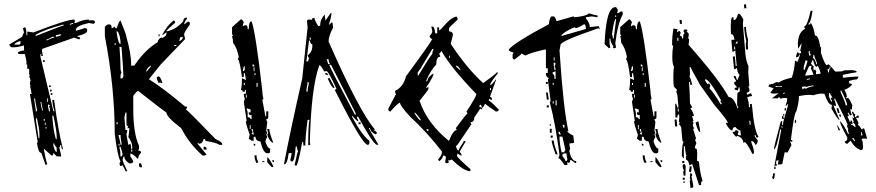

<svg xmlns="http://www.w3.org/2000/svg" viewBox="-20 -783 4158 911"><path d="M401.4 -690.4V-686.5H421.9Q430.7 -684.6 430.7 -677.7L425.8 -669.9Q404.3 -673.8 401.4 -673.8Q339.8 -660.2 339.8 -641.6V-636.7L380.9 -649.4H384.8Q393.6 -648.4 393.6 -641.6V-636.7Q393.6 -623 347.7 -612.3V-608.4Q360.4 -608.4 360.4 -599.6Q356.4 -599.6 356.4 -595.7L332 -604.5L179.7 -550.8V-538.1L183.6 -517.6H175.8V-526.4H171.9V-513.7L233.4 -254.9H237.3V-258.8Q228.5 -287.1 228.5 -308.6H237.3V-303.7Q257.8 -154.3 278.3 -78.1V-74.2Q270.5 -74.2 270.5 -94.7H265.6Q265.6 -89.8 261.7 -82Q270.5 -46.9 270.5 -41H249L233.4 -57.6Q233.4 -44.9 224.6 -44.9L187.5 -78.1Q196.3 -27.3 204.1 -3.9L196.3 0L175.8 -57.6Q161.1 -57.6 155.3 -106.4H159.2L122.1 -336.9H129.9Q126 -365.2 122.1 -374H126L122.1 -381.8V-394.5Q122.1 -398.4 126 -398.4L118.2 -422.9H122.1L118.2 -431.6V-456.1H109.4V-476.6H105.5V-489.3Q105.5 -499 97.7 -526.4H73.2Q64.5 -526.4 64.5 -534.2Q77.1 -543 93.8 -543V-567.4Q64.5 -558.6 43.9 -558.6H36.1Q30.3 -558.6 23.4 -571.3L85 -608.4Q85 -611.3 93.8 -628.9L88.9 -649.4L97.7 -653.3Q105.5 -653.3 105.5 -616.2H109.4V-632.8H114.3L138.7 -628.9Q296.9 -690.4 332 -690.4L335.9 -682.6L332 -673.8H339.8Q375 -690.4 401.4 -690.4ZM311.5 -669.9V-666H315.4Q323.2 -669.9 327.1 -669.9V-673.8H323.2Q315.4 -669.9 311.5 -669.9ZM146.5 -616.2Q150.4 -616.2 150.4 -612.3Q275.4 -662.1 282.2 -662.1V-666H278.3Q188.5 -642.6 146.5 -616.2ZM245.1 -616.2V-608.4Q270.5 -612.3 270.5 -620.1H265.6ZM200.2 -595.7V-591.8H204.1Q227.5 -604.5 237.3 -604.5V-608.4H228.5Q208 -595.7 200.2 -595.7ZM47.9 -571.3H68.4Q77.1 -571.3 77.1 -579.1V-587.9H73.2Q47.9 -578.1 47.9 -571.3ZM183.6 -497.1H192.4V-489.3H183.6ZM212.9 -377.9H220.7V-370.1H212.9ZM216.8 -357.4H224.6V-349.6H216.8ZM220.7 -340.8H228.5V-333H220.7ZM142.6 -316.4V-308.6L150.4 -254.9H155.3V-262.7Q146.5 -303.7 146.5 -316.4ZM204.1 -316.4V-299.8H208V-316.4ZM171.9 -299.8 179.7 -258.8H183.6L175.8 -299.8ZM208 -288.1V-275.4L212.9 -254.9H216.8V-267.6Q212.9 -275.4 212.9 -279.3Q216.8 -279.3 216.8 -283.2ZM228.5 -234.4V-225.6Q233.4 -161.1 245.1 -123H249V-135.7Q249 -161.1 233.4 -234.4ZM150.4 -221.7V-213.9L163.1 -127H167V-148.4Q167 -168.9 155.3 -221.7ZM187.5 -217.8V-210H192.4V-217.8ZM192.4 -201.2V-189.5H196.3V-201.2ZM196.3 -180.7V-172.9H200.2V-180.7ZM233.4 -102.5V-90.8Q241.2 -61.5 249 -61.5V-82Q237.3 -95.7 237.3 -102.5Z M862.3 -699.2H867.2V-694.3Q853.5 -676.8 853.5 -667L872.1 -680.7Q880.9 -679.7 880.9 -671.9V-667Q853.5 -628.9 853.5 -620.1L858.4 -597.7L742.2 -476.6L686.5 -407.2Q756.8 -363.3 858.4 -277.3H867.2V-272.5L862.3 -262.7Q868.2 -262.7 1002 -124Q1034.2 -108.4 1034.2 -100.6V-95.7H1020.5Q1010.7 -105.5 955.1 -114.3Q955.1 -124 946.3 -124Q941.4 -100.6 922.9 -100.6Q922.9 -105.5 918 -105.5V-100.6L960 -49.8L951.2 -44.9H941.4Q877.9 -100.6 839.8 -174.8Q769.5 -228.5 769.5 -249Q746.1 -264.6 635.7 -351.6Q628.9 -351.6 612.3 -328.1V-267.6Q612.3 -149.4 639.6 -91.8V-77.1L635.7 -68.4Q649.4 -68.4 649.4 -58.6Q635.7 -43.9 635.7 -31.2H630.9Q612.3 -52.7 598.6 -54.7V-40Q612.3 -22.5 612.3 -12.7L602.5 -7.8H593.8Q570.3 -21.5 570.3 -40H565.4Q565.4 -35.2 561.5 -26.4Q561.5 -17.6 584 29.3H575.2Q575.2 25.4 561.5 1L551.8 5.9Q546.9 -2.9 546.9 -7.8L551.8 -17.6Q538.1 -39.1 524.4 -147.5Q524.4 -368.2 477.5 -611.3V-653.3Q477.5 -659.2 491.2 -667H501Q509.8 -667 509.8 -648.4Q512.7 -648.4 524.4 -657.2Q525.4 -648.4 533.2 -648.4Q545.9 -685.5 551.8 -685.5Q580.1 -617.2 580.1 -606.4Q602.5 -529.3 602.5 -471.7H617.2Q668 -546.9 728.5 -583Q728.5 -596.7 747.1 -606.4V-601.6Q767.6 -610.4 769.5 -620.1V-629.9L751 -616.2V-620.1Q773.4 -662.1 802.7 -685.5Q811.5 -683.6 811.5 -675.8Q769.5 -639.6 769.5 -634.8H774.4Q814.5 -643.6 848.6 -680.7Q851.6 -699.2 862.3 -699.2ZM533.2 -634.8V-629.9Q541 -574.2 551.8 -574.2V-587.9Q545.9 -634.8 533.2 -634.8ZM732.4 -620.1H737.3V-611.3H732.4ZM835 -606.4Q835 -604.5 830.1 -587.9Q843.8 -590.8 848.6 -606.4ZM524.4 -579.1V-569.3H528.3V-579.1ZM806.6 -569.3V-564.5H816.4V-569.3ZM546.9 -560.5Q551.8 -497.1 551.8 -466.8V-458Q551.8 -447.3 556.6 -439.5Q551.8 -431.6 551.8 -420.9V-411.1H556.6Q565.4 -411.1 565.4 -425.8Q565.4 -443.4 556.6 -560.5ZM672.9 -444.3H676.8L695.3 -466.8V-471.7Q678.7 -462.9 672.9 -444.3ZM732.4 -420.9Q740.2 -420.9 751 -388.7H747.1L737.3 -392.6Q737.3 -388.7 732.4 -388.7Q723.6 -407.2 723.6 -416ZM575.2 -249 570.3 -225.6 575.2 -166H584Q584 -155.3 580.1 -147.5Q580.1 -140.6 588.9 -95.7L598.6 -100.6Q602.5 -92.8 602.5 -77.1H607.4V-86.9Q607.4 -106.4 588.9 -132.8Q593.8 -158.2 593.8 -174.8H584L588.9 -184.6Q580.1 -184.6 580.1 -193.4V-249ZM533.2 -203.1V-193.4H538.1V-203.1ZM543 -142.6V-137.7Q551.8 -107.4 551.8 -95.7H556.6V-105.5Q551.8 -123 551.8 -142.6ZM543 -100.6V-91.8H546.9V-100.6ZM546.9 -86.9V-82Q551.8 -64.5 551.8 -40Q561.5 -40 561.5 -54.7L551.8 -86.9ZM946.3 -86.9H951.2Q960 -85 960 -77.1V-73.2H946.3ZM602.5 -73.2V-63.5H607.4V-73.2ZM639.6 -7.8H649.4L654.3 10.7H649.4Q639.6 10.7 639.6 1Z M1123 -691.4Q1129.9 -691.4 1136.7 -676.8Q1131.8 -668.9 1131.8 -658.2L1141.6 -663.1H1146.5Q1155.3 -663.1 1155.3 -644.5H1160.2Q1160.2 -681.6 1173.8 -681.6Q1192.4 -633.8 1224.6 -352.5Q1224.6 -333 1229.5 -315.4Q1229.5 -310.5 1224.6 -310.5L1239.3 -231.4H1243.2V-254.9H1252.9V-226.6Q1252.9 -217.8 1243.2 -217.8Q1243.2 -212.9 1248 -204.1L1243.2 -162.1L1248 -152.3L1243.2 -143.6L1248 -133.8Q1239.3 -119.1 1239.3 -111.3Q1250 -78.1 1261.7 -78.1V-64.5Q1261.7 -55.7 1252.9 -55.7H1248Q1229.5 -55.7 1215.8 -111.3Q1192.4 -114.3 1192.4 -133.8H1183.6V-115.2H1173.8L1160.2 -125L1165 -143.6Q1146.5 -194.3 1146.5 -208H1150.4L1136.7 -300.8Q1141.6 -310.5 1141.6 -315.4Q1136.7 -323.2 1136.7 -337.9H1146.5V-356.4H1141.6V-347.7H1131.8Q1131.8 -356.4 1123 -356.4Q1127.9 -371.1 1127.9 -412.1L1146.5 -403.3V-408.2L1141.6 -435.5H1136.7V-417H1127.9Q1118.2 -493.2 1109.4 -501V-504.9Q1109.4 -509.8 1113.3 -509.8Q1105.5 -554.7 1085.9 -580.1Q1085.9 -593.8 1081.1 -612.3H1085.9L1081.1 -621.1V-654.3ZM1178.7 -477.5V-467.8H1187.5Q1187.5 -477.5 1178.7 -477.5ZM1136.7 -467.8 1131.8 -445.3Q1141.6 -445.3 1141.6 -459V-467.8ZM1183.6 -463.9V-445.3H1187.5V-463.9ZM1187.5 -435.5V-426.8H1192.4V-435.5ZM1136.7 -389.6V-379.9H1141.6V-389.6ZM1197.3 -389.6V-371.1H1202.1V-389.6ZM1146.5 -334V-319.3H1150.4V-334ZM1150.4 -268.6V-263.7Q1155.3 -255.9 1155.3 -245.1V-226.6Q1168.9 -226.6 1168.9 -217.8H1173.8V-236.3Q1160.2 -236.3 1160.2 -245.1V-250H1168.9V-263.7Q1153.3 -268.6 1150.4 -268.6ZM1165 -189.5V-170.9H1168.9V-189.5ZM1173.8 -170.9V-167Q1178.7 -157.2 1178.7 -152.3Q1173.8 -152.3 1173.8 -148.4L1183.6 -143.6V-148.4L1178.7 -170.9ZM1248 -170.9H1257.8Q1257.8 -154.3 1276.4 -106.4H1271.5Q1255.9 -118.2 1248 -143.6L1252.9 -152.3Q1248 -161.1 1248 -170.9ZM1183.6 -101.6Q1192.4 -100.6 1192.4 -92.8H1183.6ZM1187.5 -45.9H1197.3Q1197.3 -27.3 1206.1 -13.7L1197.3 -8.8Q1187.5 -25.4 1187.5 -45.9ZM1248 -37.1Q1253.9 -37.1 1276.4 4.9V9.8H1271.5Q1266.6 9.8 1248 -13.7ZM1271.5 -22.5H1280.3V-13.7Q1271.5 -13.7 1271.5 -22.5ZM1224.6 -18.6H1234.4V-13.7H1224.6Z M1455.1 -594.7 1454.1 -604.5H1449.2L1450.2 -594.7ZM1434.6 -347.7 1439.5 -348.6V-352.5Q1439.5 -363.3 1445.3 -385.7L1443.4 -394.5H1439.5Q1439.5 -386.7 1433.6 -356.4ZM1668 -238.3 1667 -247.1 1550.8 -475.6H1542Q1543 -466.8 1664.1 -238.3ZM1537.1 -478.5 1545.9 -479.5Q1540 -486.3 1539.1 -502H1530.3ZM1433.6 -491.2 1442.4 -492.2Q1442.4 -497.1 1446.3 -506.8Q1440.4 -514.6 1439.5 -520.5Q1461.9 -535.2 1461.9 -565.4V-573.2H1460.9Q1453.1 -573.2 1450.2 -590.8H1446.3ZM1383.8 4.9Q1382.8 0 1377.9 0Q1391.6 -65.4 1394.5 -65.4Q1389.6 -73.2 1387.7 -88.9L1382.8 -86.9Q1378.9 -16.6 1365.2 -16.6Q1358.4 -16.6 1357.4 -25.4Q1363.3 -42 1363.3 -57.6L1349.6 -55.7Q1343.8 -2.9 1327.1 -2.9Q1357.4 -161.1 1414.1 -411.1L1439.5 -653.3L1436.5 -681.6Q1436.5 -690.4 1448.2 -690.4Q1454.1 -690.4 1459 -688.5Q1460 -698.2 1471.7 -698.2Q1473.6 -684.6 1490.2 -659.2L1499 -661.1Q1499 -691.4 1520.5 -713.9L1524.4 -685.5L1548.8 -720.7L1552.7 -721.7Q1552.7 -705.1 1540 -664.1L1552.7 -675.8H1557.6L1560.5 -652.3Q1539.1 -612.3 1539.1 -585.9Q1685.5 -252.9 1758.8 -168.9Q1754.9 -168 1754.9 -164.1Q1761.7 -164.1 1769.5 -151.4L1761.7 -145.5Q1737.3 -157.2 1735.4 -175.8L1730.5 -174.8Q1731.4 -169.9 1775.4 -96.7L1767.6 -95.7Q1747.1 -104.5 1678.7 -230.5L1673.8 -228.5L1674.8 -220.7Q1680.7 -211.9 1680.7 -207Q1673.8 -207 1649.4 -235.4L1651.4 -226.6Q1698.2 -140.6 1732.4 -115.2V-103.5Q1732.4 -96.7 1724.6 -95.7Q1699.2 -95.7 1568.4 -356.4Q1576.2 -359.4 1576.2 -362.3Q1542 -436.5 1531.2 -445.3L1517.6 -444.3Q1502.9 -473.6 1495.1 -473.6Q1456.1 -366.2 1450.2 -109.4L1452.1 -95.7L1442.4 -93.8Q1442.4 -188.5 1448.2 -214.8L1439.5 -213.9Q1428.7 -134.8 1428.7 -92.8L1419.9 -91.8L1418 -110.4L1414.1 -109.4Q1393.6 3.9 1383.8 4.9ZM1681.6 -193.4 1680.7 -202.1 1690.4 -203.1 1691.4 -194.3ZM1567.4 -366.2H1562.5Q1554.7 -366.2 1535.2 -409.2L1543 -414.1Q1567.4 -370.1 1567.4 -366.2ZM1537.1 -427.7H1530.3Q1523.4 -427.7 1522.5 -436.5Q1537.1 -436.5 1537.1 -427.7Z M2267.6 -272.5Q2262.7 -281.2 2262.7 -286.1Q2253.9 -285.2 2253.9 -277.3Q2262.7 -272.5 2267.6 -272.5ZM2012.7 -161.1V-169.9H2002.9Q2004.9 -161.1 2012.7 -161.1ZM1975.6 -211.9V-216.8Q1952.1 -249 1947.3 -249V-244.1Q1968.8 -211.9 1975.6 -211.9ZM2309.6 -355.5V-365.2H2304.7V-355.5ZM2166 -448.2Q2156.2 -471.7 2142.6 -471.7Q2142.6 -465.8 2166 -448.2ZM2114.3 -508.8V-518.6H2110.4V-508.8ZM2110.4 -114.3Q2129.9 -166 2147.5 -166L2142.6 -174.8Q2193.4 -244.1 2198.2 -244.1L2193.4 -253.9Q2240.2 -324.2 2240.2 -336.9Q2121.1 -460 2077.1 -537.1V-541Q2074.2 -541 2063.5 -527.3L2068.4 -518.6V-513.7Q2049.8 -513.7 2049.8 -476.6Q2024.4 -451.2 2002.9 -402.3V-397.5H2007.8Q2007.8 -416 2036.1 -434.6V-425.8Q2018.6 -389.6 2002.9 -370.1V-365.2L2012.7 -370.1V-360.4Q2012.7 -356.4 1970.7 -304.7Q2006.8 -197.3 2110.4 -114.3ZM1965.8 -425.8Q2016.6 -510.7 2031.2 -527.3Q2031.2 -538.1 2036.1 -545.9V-550.8H2031.2L1980.5 -466.8Q1980.5 -462.9 1961.9 -439.5V-425.8ZM2267.6 -272.5V-262.7L2258.8 -267.6L2230.5 -225.6Q2230.5 -203.1 2211.9 -203.1L2216.8 -193.4L2147.5 -91.8H2142.6Q2148.4 -68.4 2156.2 -68.4Q2156.2 -76.2 2179.7 -110.4V-114.3H2188.5V-110.4L2161.1 -63.5L2169.9 -49.8V-44.9H2166L2151.4 -54.7L2147.5 -44.9Q2147.5 -37.1 2211.9 19.5V29.3Q2179.7 29.3 2124 -26.4Q2116.2 -21.5 2105.5 -21.5L2110.4 -12.7L2100.6 -7.8L2091.8 -12.7L2095.7 -36.1Q2095.7 -44.9 2082 -44.9Q2082 -31.2 2063.5 -17.6L2058.6 -26.4Q2077.1 -45.9 2077.1 -63.5Q2006.8 -155.3 1924.8 -230.5Q1877.9 -282.2 1877.9 -295.9Q1870.1 -295.9 1832 -253.9Q1822.3 -253.9 1822.3 -267.6L1854.5 -328.1Q1854.5 -333 1859.4 -333Q1854.5 -341.8 1854.5 -351.6Q1894.5 -371.1 1906.2 -420.9Q2016.6 -570.3 2031.2 -597.7Q2024.4 -597.7 2017.6 -611.3Q2031.2 -626 2031.2 -634.8L2026.4 -657.2H2031.2Q2042 -657.2 2044.9 -625H2054.7V-653.3H2063.5V-638.7Q2068.4 -638.7 2100.6 -675.8Q2128.9 -704.1 2147.5 -704.1L2151.4 -694.3V-690.4Q2110.4 -652.3 2110.4 -648.4V-634.8Q2128.9 -631.8 2128.9 -620.1Q2128.9 -611.3 2119.1 -579.1V-574.2Q2194.3 -460 2272.5 -388.7Q2332 -430.7 2336.9 -439.5H2341.8V-434.6Q2307.6 -393.6 2304.7 -378.9Q2313.5 -378.9 2333 -407.2V-402.3L2304.7 -323.2Q2314.5 -322.3 2314.5 -309.6H2309.6L2299.8 -314.5V-304.7Q2306.6 -304.7 2346.7 -262.7Q2346.7 -253.9 2333 -253.9Q2295.9 -278.3 2281.2 -291Q2274.4 -272.5 2267.6 -272.5Z M2644.5 -612.3 2759.8 -645.5Q2759.8 -668 2751 -668Q2722.7 -649.4 2709 -649.4V-654.3Q2669.9 -640.6 2644.5 -617.2ZM2663.1 -18.6Q2671.9 -18.6 2671.9 -28.3L2667 -55.7Q2648.4 -55.7 2648.4 -46.9V-42Q2663.1 -26.4 2663.1 -18.6ZM2658.2 -60.5Q2658.2 -69.3 2663.1 -69.3L2648.4 -134.8H2634.8V-129.9Q2634.8 -103.5 2644.5 -60.5ZM2639.6 -143.6Q2639.6 -158.2 2629.9 -158.2V-153.3Q2631.8 -143.6 2639.6 -143.6ZM2658.2 -176.8V-190.4H2648.4Q2653.3 -181.6 2653.3 -176.8ZM2607.4 -292V-301.8H2602.5V-292ZM2621.1 -283.2V-306.6H2616.2V-283.2ZM2607.4 -380.9V-389.6H2602.5V-380.9ZM2616.2 -408.2V-445.3Q2607.4 -440.4 2602.5 -440.4V-431.6Q2611.3 -431.6 2611.3 -408.2ZM2616.2 -450.2Q2616.2 -460 2611.3 -468.8Q2616.2 -477.5 2616.2 -482.4L2607.4 -487.3V-473.6L2611.3 -450.2ZM2611.3 -496.1V-510.7H2607.4V-496.1ZM2671.9 0H2658.2Q2637.7 -32.2 2629.9 -32.2Q2629.9 -37.1 2634.8 -46.9Q2616.2 -192.4 2588.9 -296.9Q2588.9 -301.8 2592.8 -301.8L2579.1 -408.2Q2584 -408.2 2584 -413.1Q2577.1 -413.1 2570.3 -426.8V-436.5H2579.1V-459H2570.3V-547.9H2565.4Q2501 -534.2 2472.7 -519.5L2454.1 -529.3Q2454.1 -524.4 2421.9 -501Q2412.1 -501 2412.1 -510.7V-524.4L2417 -533.2Q2393.6 -540 2393.6 -547.9Q2421.9 -582 2584 -668Q2588.9 -705.1 2597.7 -705.1H2607.4Q2613.3 -705.1 2621.1 -682.6L2700.2 -705.1Q2704.1 -705.1 2704.1 -701.2Q2758.8 -705.1 2774.4 -719.7Q2804.7 -710 2815.4 -710V-701.2Q2811.5 -701.2 2788.1 -705.1L2759.8 -701.2V-696.3Q2778.3 -674.8 2778.3 -654.3L2820.3 -659.2L2825.2 -649.4V-645.5Q2820.3 -645.5 2820.3 -649.4Q2639.6 -587.9 2639.6 -570.3Q2634.8 -546.9 2634.8 -543Q2653.3 -262.7 2676.8 -162.1H2671.9Q2671.9 -153.3 2700.2 -139.6L2704.1 -106.4Q2697.3 -102.5 2681.6 -102.5Q2681.6 -86.9 2685.5 -79.1Q2681.6 -70.3 2681.6 -65.4Q2691.4 -18.6 2713.9 -18.6V-9.8H2709L2690.4 -23.4H2685.5Q2685.5 -9.8 2676.8 -9.8Q2676.8 -13.7 2671.9 -13.7ZM2626 -50.8H2616.2Q2597.7 -101.6 2597.7 -116.2H2607.4Q2607.4 -98.6 2626 -50.8ZM2602.5 -129.9H2592.8V-139.6H2602.5ZM2597.7 -153.3H2588.9V-171.9H2597.7ZM2592.8 -185.5H2588.9V-195.3H2592.8ZM2584 -273.4H2574.2V-283.2H2584ZM2584 -310.5H2574.2Q2574.2 -325.2 2570.3 -343.8H2579.1ZM2579.1 -384.8H2570.3V-394.5H2579.1Z M2964.8 -691.4Q2971.7 -691.4 2978.5 -676.8Q2973.6 -668.9 2973.6 -658.2L2983.4 -663.1H2988.3Q2997.1 -663.1 2997.1 -644.5H3002Q3002 -681.6 3015.6 -681.6Q3034.2 -633.8 3066.4 -352.5Q3066.4 -333 3071.3 -315.4Q3071.3 -310.5 3066.4 -310.5L3081.1 -231.4H3085V-254.9H3094.7V-226.6Q3094.7 -217.8 3085 -217.8Q3085 -212.9 3089.8 -204.1L3085 -162.1L3089.8 -152.3L3085 -143.6L3089.8 -133.8Q3081.1 -119.1 3081.1 -111.3Q3091.8 -78.1 3103.5 -78.1V-64.5Q3103.5 -55.7 3094.7 -55.7H3089.8Q3071.3 -55.7 3057.6 -111.3Q3034.2 -114.3 3034.2 -133.8H3025.4V-115.2H3015.6L3002 -125L3006.8 -143.6Q2988.3 -194.3 2988.3 -208H2992.2L2978.5 -300.8Q2983.4 -310.5 2983.4 -315.4Q2978.5 -323.2 2978.5 -337.9H2988.3V-356.4H2983.4V-347.7H2973.6Q2973.6 -356.4 2964.8 -356.4Q2969.7 -371.1 2969.7 -412.1L2988.3 -403.3V-408.2L2983.4 -435.5H2978.5V-417H2969.7Q2960 -493.2 2951.2 -501V-504.9Q2951.2 -509.8 2955.1 -509.8Q2947.3 -554.7 2927.7 -580.1Q2927.7 -593.8 2922.9 -612.3H2927.7L2922.9 -621.1V-654.3ZM3020.5 -477.5V-467.8H3029.3Q3029.3 -477.5 3020.5 -477.5ZM2978.5 -467.8 2973.6 -445.3Q2983.4 -445.3 2983.4 -459V-467.8ZM3025.4 -463.9V-445.3H3029.3V-463.9ZM3029.3 -435.5V-426.8H3034.2V-435.5ZM2978.5 -389.6V-379.9H2983.4V-389.6ZM3039.1 -389.6V-371.1H3043.9V-389.6ZM2988.3 -334V-319.3H2992.2V-334ZM2992.2 -268.6V-263.7Q2997.1 -255.9 2997.1 -245.1V-226.6Q3010.7 -226.6 3010.7 -217.8H3015.6V-236.3Q3002 -236.3 3002 -245.1V-250H3010.7V-263.7Q2995.1 -268.6 2992.2 -268.6ZM3006.8 -189.5V-170.9H3010.7V-189.5ZM3015.6 -170.9V-167Q3020.5 -157.2 3020.5 -152.3Q3015.6 -152.3 3015.6 -148.4L3025.4 -143.6V-148.4L3020.5 -170.9ZM3089.8 -170.9H3099.6Q3099.6 -154.3 3118.2 -106.4H3113.3Q3097.7 -118.2 3089.8 -143.6L3094.7 -152.3Q3089.8 -161.1 3089.8 -170.9ZM3025.4 -101.6Q3034.2 -100.6 3034.2 -92.8H3025.4ZM3029.3 -45.9H3039.1Q3039.1 -27.3 3047.9 -13.7L3039.1 -8.8Q3029.3 -25.4 3029.3 -45.9ZM3089.8 -37.1Q3095.7 -37.1 3118.2 4.9V9.8H3113.3Q3108.4 9.8 3089.8 -13.7ZM3113.3 -22.5H3122.1V-13.7Q3113.3 -13.7 3113.3 -22.5ZM3066.4 -18.6H3076.2V-13.7H3066.4ZM2903.3 -749 2911.1 -737.3V-729.5L2907.2 -721.7H2915L2926.8 -729.5Q2934.6 -728.5 2934.6 -721.7V-713.9Q2910.2 -669.9 2899.4 -577.1L2903.3 -557.6L2895.5 -553.7Q2887.7 -553.7 2887.7 -561.5H2891.6Q2876 -582 2876 -600.6H2872.1V-577.1L2876 -557.6L2868.2 -553.7Q2868.2 -556.6 2848.6 -573.2Q2855.5 -749 2899.4 -749ZM2899.4 -710V-702.1H2903.3V-710ZM2883.8 -620.1Q2887.7 -613.3 2887.7 -600.6H2891.6Q2903.3 -685.5 2903.3 -694.3Q2893.6 -694.3 2883.8 -620.1Z M3194.3 -588.9 3199.2 -589.8 3198.2 -603.5H3193.4ZM3542 -191.4 3540 -210H3535.2L3537.1 -191.4ZM3196.3 -253.9 3201.2 -254.9 3199.2 -268.6 3195.3 -267.6ZM3399.4 -288.1 3404.3 -289.1 3403.3 -293Q3398.4 -299.8 3397.5 -304.7L3402.3 -305.7Q3344.7 -407.2 3327.1 -407.2H3326.2V-399.4Q3335 -383.8 3339.8 -383.8H3340.8Q3340.8 -387.7 3344.7 -387.7Q3349.6 -379.9 3350.6 -376Q3346.7 -368.2 3346.7 -363.3Q3364.3 -346.7 3399.4 -288.1ZM3468.8 -547.9 3466.8 -562.5 3462.9 -561.5 3463.9 -547.9ZM3470.7 -576.2 3479.5 -577.1V-586.9Q3470.7 -584 3470.7 -577.1ZM3511.7 -743.2 3509.8 -761.7 3519.5 -762.7 3521.5 -744.1ZM3221.7 84 3220.7 79.1 3230.5 78.1V83ZM3219.7 70.3V60.5L3228.5 59.6L3229.5 69.3ZM3260.7 108.4H3255.9L3252.9 76.2Q3252.9 71.3 3257.8 71.3Q3256.8 67.4 3253.9 67.4H3252.9L3254.9 39.1Q3264.6 39.1 3264.6 48.8Q3264.6 51.8 3260.7 52.7Q3269.5 93.8 3269.5 100.6Q3269.5 107.4 3260.7 108.4ZM3258.8 34.2H3256.8Q3250 34.2 3249 25.4Q3252 18.6 3252 10.7V6.8L3260.7 5.9L3261.7 10.7ZM3223.6 50.8 3221.7 31.2Q3221.7 28.3 3225.6 27.3Q3219.7 16.6 3218.8 4.9Q3219.7 -4.9 3227.5 -4.9L3233.4 3.9L3232.4 49.8ZM3217.8 -8.8 3216.8 -18.6 3226.6 -19.5 3227.5 -9.8ZM3302.7 -156.2Q3292 -156.2 3280.3 -201.2L3289.1 -206.1L3293.9 -207Q3302.7 -161.1 3302.7 -156.2ZM3183.6 -182.6 3180.7 -215.8H3190.4L3193.4 -183.6ZM3519.5 -547.9 3518.6 -569.3Q3518.6 -582 3521.5 -585.9Q3513.7 -614.3 3510.7 -654.3L3519.5 -655.3Q3519.5 -628.9 3529.3 -595.7L3528.3 -572.3L3529.3 -548.8ZM3215.8 -669.9H3206.1L3204.1 -688.5H3213.9ZM3296.9 95.7 3264.6 -3.9H3260.7L3251 2Q3246.1 -24.4 3236.3 -24.4Q3234.4 -24.4 3234.4 -40Q3234.4 -43 3238.3 -43.9Q3233.4 -43.9 3229.5 -88.9H3224.6V-33.2L3220.7 -32.2Q3219.7 -41 3215.8 -41H3214.8Q3216.8 -106.4 3223.6 -107.4L3217.8 -116.2L3211.9 -180.7L3201.2 -194.3Q3201.2 -198.2 3206.1 -199.2Q3205.1 -203.1 3202.1 -203.1H3201.2L3203.1 -226.6L3202.1 -240.2Q3194.3 -240.2 3194.3 -230.5V-225.6H3184.6L3183.6 -290L3188.5 -291Q3188.5 -288.1 3194.3 -272.5L3199.2 -273.4L3194.3 -328.1Q3193.4 -338.9 3188.5 -346.7L3192.4 -356.4L3176.8 -373Q3174.8 -396.5 3174.8 -418Q3174.8 -444.3 3177.7 -466.8Q3169.9 -477.5 3169.9 -514.6Q3169.9 -540 3173.8 -564.5Q3172.9 -568.4 3168.9 -568.4Q3168.9 -616.2 3175.8 -648.4Q3181.6 -645.5 3190.4 -645.5H3194.3Q3194.3 -637.7 3191.4 -630.9Q3198.2 -632.8 3204.1 -636.7L3210 -627.9Q3206.1 -618.2 3206.1 -613.3H3207Q3215.8 -613.3 3216.8 -600.6H3221.7V-608.4Q3221.7 -624 3228.5 -625L3223.6 -633.8Q3223.6 -643.6 3231.4 -643.6Q3241.2 -643.6 3242.2 -635.7Q3237.3 -634.8 3237.3 -630.9Q3248 -629.9 3248 -618.2Q3248 -609.4 3245.1 -603.5L3250 -594.7L3247.1 -570.3Q3390.6 -408.2 3437.5 -322.3H3439.5Q3460.9 -322.3 3479.5 -269.5L3483.4 -270.5Q3483.4 -275.4 3477.5 -283.2V-309.6Q3477.5 -343.8 3481.4 -344.7Q3490.2 -345.7 3490.2 -352.5L3489.3 -368.2H3484.4Q3484.4 -363.3 3480.5 -353.5Q3471.7 -357.4 3466.8 -357.4L3465.8 -366.2L3475.6 -367.2L3474.6 -372.1L3463.9 -384.8V-394.5Q3472.7 -394.5 3472.7 -399.4Q3461.9 -414.1 3460.9 -421.9L3469.7 -422.9L3476.6 -404.3L3481.4 -405.3V-407.2Q3481.4 -413.1 3488.3 -423.8V-428.7Q3478.5 -438.5 3476.6 -460.9L3467.8 -455.1H3462.9L3457 -514.6L3466.8 -515.6L3470.7 -469.7H3475.6L3468.8 -543.9L3460 -538.1H3455.1L3450.2 -593.8L3464.8 -594.7Q3461.9 -621.1 3449.2 -621.1H3448.2L3447.3 -658.2Q3447.3 -700.2 3455.1 -701.2H3460L3460.9 -687.5Q3474.6 -687.5 3481.4 -716.8L3486.3 -717.8Q3492.2 -717.8 3506.8 -691.4L3504.9 -668L3516.6 -529.3Q3520.5 -490.2 3531.2 -469.7L3530.3 -439.5Q3530.3 -430.7 3535.2 -377Q3535.2 -372.1 3530.3 -372.1Q3536.1 -363.3 3536.1 -355.5Q3536.1 -344.7 3523.4 -343.8L3524.4 -334L3529.3 -335Q3538.1 -339.8 3543 -340.8Q3546.9 -334 3548.8 -327.1Q3533.2 -326.2 3525.4 -320.3Q3532.2 -304.7 3534.2 -274.4L3539.1 -275.4L3538.1 -289.1L3546.9 -290L3548.8 -275.4Q3558.6 -164.1 3579.1 -133.8L3570.3 -128.9Q3565.4 -137.7 3564.5 -142.6L3560.5 -141.6V-136.7L3576.2 -115.2Q3571.3 -95.7 3564.5 -95.7Q3555.7 -113.3 3548.8 -113.3L3543.9 -112.3L3544.9 -107.4Q3557.6 -75.2 3557.6 -60.5Q3557.6 -52.7 3549.8 -52.7Q3522.5 -109.4 3511.7 -109.4V-107.4Q3511.7 -104.5 3507.8 -104.5Q3504.9 -130.9 3476.6 -138.7Q3476.6 -134.8 3472.7 -133.8L3457 -151.4L3456.1 -156.2Q3469.7 -157.2 3469.7 -165V-166Q3483.4 -163.1 3484.4 -158.2Q3480.5 -149.4 3480.5 -144.5L3490.2 -140.6H3495.1L3493.2 -164.1H3492.2Q3482.4 -164.1 3468.8 -180.7Q3456.1 -178.7 3456.1 -168V-165H3451.2Q3442.4 -165 3424.8 -195.3V-199.2L3433.6 -200.2Q3432.6 -210.9 3371.1 -283.2L3301.8 -379.9Q3256.8 -460.9 3256.8 -464.8L3252 -463.9L3253.9 -435.5Q3253.9 -422.9 3251 -421.9Q3256.8 -412.1 3264.6 -380.9H3254.9L3253.9 -394.5L3249 -393.6Q3252.9 -353.5 3253.9 -292L3264.6 -274.4L3255.9 -268.6Q3271.5 -247.1 3272.5 -232.4H3263.7L3270.5 -209H3265.6L3270.5 -200.2Q3267.6 -192.4 3267.6 -187.5V-185.5Q3272.5 -177.7 3273.4 -172.9L3268.6 -171.9L3282.2 -127L3278.3 -117.2Q3283.2 -108.4 3284.2 -103.5Q3277.3 -89.8 3277.3 -81.1V-79.1Q3286.1 -79.1 3287.1 -70.8Q3288.1 -62.5 3288.1 -52.7L3287.1 -19.5Q3295.9 -19.5 3296.9 -11.7Q3301.8 40 3313.5 75.2Q3306.6 76.2 3306.6 88.9V94.7Z M3819.3 -519.5 3827.1 -520.5 3826.2 -524.4Q3821.3 -531.2 3821.3 -535.2Q3824.2 -536.1 3824.2 -539.1V-540L3816.4 -539.1ZM3853.5 -477.5 3857.4 -478.5 3854.5 -489.3Q3843.8 -512.7 3842.8 -522.5H3838.9V-518.6Q3838.9 -511.7 3836.9 -506.8H3837.9Q3845.7 -506.8 3853.5 -477.5ZM3797.9 -451.2Q3811.5 -489.3 3811.5 -494.1L3802.7 -497.1Q3793 -470.7 3793 -457Q3793 -451.2 3795.9 -451.2ZM3851.6 -430.7 3874 -433.6Q3871.1 -450.2 3860.4 -471.7L3854.5 -465.8Q3845.7 -465.8 3837.9 -499Q3833 -497.1 3828.1 -482.4Q3835.9 -468.8 3841.8 -468.8L3838.9 -460.9L3840.8 -449.2L3848.6 -454.1Q3849.6 -446.3 3853.5 -446.3Q3851.6 -442.4 3851.6 -437.5ZM3801.8 -423.8 3839.8 -428.7Q3839.8 -432.6 3827.1 -459Q3830.1 -464.8 3830.1 -468.8V-470.7Q3826.2 -470.7 3821.8 -470.2Q3817.4 -469.7 3800.8 -427.7ZM3913.1 -439.5V-442.4Q3913.1 -451.2 3920.9 -463.9Q3920.9 -467.8 3917 -467.8V-465.8Q3917 -456.1 3906.2 -454.1L3909.2 -439.5ZM3808.6 -404.3 3823.2 -407.2V-411.1L3807.6 -408.2ZM3690.4 -370.1V-374L3675.8 -373Q3666 -373 3663.1 -375Q3659.2 -374 3659.2 -370.1ZM3787.1 -359.4Q3791 -362.3 3793.9 -363.3Q3796.9 -364.3 3797.9 -364.3Q3802.7 -364.3 3802.7 -361.3Q3818.4 -371.1 3839.8 -374L3838.9 -377.9Q3808.6 -374 3808.6 -370.1L3800.8 -373L3785.2 -371.1ZM3696.3 -337.9 3704.1 -339.8 3703.1 -343.8 3695.3 -341.8ZM3993.2 -282.2 4000 -284.2Q3998 -300.8 3971.7 -353.5H3967.8L3968.8 -345.7Q3991.2 -296.9 3993.2 -282.2ZM3923.8 -300.8 3927.7 -301.8V-305.7Q3922.9 -310.5 3921.9 -318.4L3929.7 -320.3Q3918.9 -335 3918 -341.8H3914.1L3913.1 -325.2ZM3688.5 -176.8 3692.4 -177.7 3691.4 -184.6 3687.5 -183.6ZM4072.3 -140.6 4069.3 -156.2H4065.4L4066.4 -152.3Q4066.4 -146.5 4064.5 -140.6ZM4033.2 -112.3 4036.1 -114.3V-118.2Q4032.2 -123 4030.3 -127.9L4022.5 -127Q4032.2 -118.2 4033.2 -112.3ZM3654.3 3.9 3686.5 -165Q3685.5 -168.9 3681.6 -168.9Q3665 -77.1 3652.3 -74.2V-75.2Q3652.3 -86.9 3684.6 -207L3691.4 -209V-203.1Q3691.4 -197.3 3690.4 -192.4Q3690.4 -189.5 3694.3 -189.5V-190.4Q3694.3 -202.1 3719.7 -286.1Q3718.8 -290 3714.8 -290L3715.8 -283.2L3708 -282.2V-285.2Q3714.8 -300.8 3714.8 -312.5V-317.4L3705.1 -318.4Q3693.4 -318.4 3682.6 -314.5Q3681.6 -321.3 3675.8 -321.3Q3670.9 -320.3 3670.9 -317.4V-316.4H3642.6L3674.8 -340.8Q3660.2 -338.9 3651.4 -338.9Q3636.7 -338.9 3635.7 -343.8L3650.4 -364.3L3629.9 -371.1H3627.9Q3626 -371.1 3626 -372.1Q3626 -375 3633.8 -385.7V-381.8L3642.6 -385.7Q3645.5 -385.7 3645.5 -382.8Q3657.2 -392.6 3668 -393.6L3675.8 -391.6Q3693.4 -405.3 3736.3 -414.1Q3749 -446.3 3752 -494.1L3758.8 -495.1L3760.7 -487.3Q3765.6 -488.3 3775.4 -521.5Q3775.4 -524.4 3772.5 -524.4H3771.5V-522.5Q3771.5 -512.7 3757.8 -510.7L3756.8 -514.6Q3760.7 -534.2 3765.6 -536.1Q3768.6 -529.3 3773.4 -529.3Q3781.2 -529.3 3781.2 -535.2Q3781.2 -541 3776.4 -541Q3783.2 -568.4 3783.2 -576.2V-578.1L3767.6 -551.8L3765.6 -569.3Q3765.6 -629.9 3800.8 -646.5Q3794.9 -652.3 3794.9 -656.2Q3810.5 -659.2 3826.2 -731.4L3834 -732.4L3835 -729.5Q3826.2 -672.9 3816.4 -671.9L3817.4 -664.1L3828.1 -673.8Q3842.8 -647.5 3846.7 -614.3H3848.6Q3864.3 -614.3 3872.1 -558.6L3876 -559.6L3875 -532.2Q3894.5 -473.6 3903.3 -473.6L3911.1 -478.5Q3918.9 -472.7 3943.4 -443.4L3973.6 -444.3Q3978.5 -445.3 3985.4 -449.2L4014.6 -450.2Q4043.9 -450.2 4044.9 -442.4Q4042 -442.4 4042 -439.5Q4026.4 -438.5 3979.5 -427.7L3978.5 -424.8L3979.5 -421.9L3978.5 -416H3979.5Q3981.4 -416 3982.4 -414.1Q4022.5 -419.9 4052.7 -419.9V-418.9Q4052.7 -412.1 4044.9 -406.2Q4027.3 -405.3 4007.8 -398.4L4009.8 -386.7H4013.7Q4021.5 -386.7 4022.5 -380.9Q4009.8 -365.2 3986.3 -356.4Q3995.1 -344.7 3999 -323.2H3995.1L3996.1 -315.4L4003.9 -319.3Q4012.7 -310.5 4024.4 -283.2Q4022.5 -279.3 4022.5 -272.5L4023.4 -263.7L4014.6 -265.6L4017.6 -246.1L4022.5 -240.2L4015.6 -234.4Q4006.8 -243.2 4005.9 -249Q4002 -249 4002 -245.1Q4006.8 -238.3 4007.8 -233.4L4001 -229.5Q4011.7 -210.9 4011.7 -204.1H4015.6V-211.9Q4023.4 -210.9 4023.9 -205.1Q4024.4 -199.2 4025.4 -193.4L4016.6 -196.3L4017.6 -192.4Q4034.2 -185.5 4035.2 -179.7H4039.1L4038.1 -191.4L4028.3 -202.1V-203.1Q4028.3 -206.1 4031.2 -207Q4026.4 -214.8 4024.4 -225.6L4033.2 -222.7L4021.5 -252L4029.3 -252.9Q4030.3 -241.2 4038.1 -241.2Q4036.1 -234.4 4036.1 -226.6L4040 -227.5L4050.8 -236.3Q4054.7 -231.4 4056.6 -225.6L4041 -223.6Q4050.8 -210.9 4053.7 -194.3Q4049.8 -193.4 4049.8 -189.5H4050.8Q4057.6 -189.5 4068.4 -168L4076.2 -173.8H4080.1L4094.7 -125L4074.2 -126L4067.4 -122.1L4072.3 -114.3L4075.2 -86.9Q4075.2 -73.2 4066.4 -70.3Q4035.2 -80.1 4016.6 -115.2Q4012.7 -113.3 4000 -100.6H3999Q3993.2 -100.6 3987.3 -110.4Q4000 -117.2 4000 -122.1V-130.9Q3967.8 -189.5 3964.8 -209Q3982.4 -194.3 4003.9 -147.5H4007.8Q4006.8 -156.2 4002.9 -163.1L4004.9 -170.9Q4000 -176.8 3999 -186.5Q3999 -189.5 4002 -190.4Q3995.1 -211.9 3942.4 -314.5H3938.5L3939.5 -306.6Q3943.4 -302.7 3947.3 -280.3Q3940.4 -282.2 3936.5 -282.2H3934.6Q3935.5 -278.3 3963.9 -212.9Q3956.1 -212.9 3924.8 -268.6Q3926.8 -275.4 3926.8 -282.2V-286.1H3924.8Q3910.2 -286.1 3891.6 -337.9L3872.1 -338.9Q3860.4 -337.9 3837.9 -331.1Q3831.1 -333 3817.4 -333Q3800.8 -333 3770.5 -327.1V-320.3Q3770.5 -297.9 3758.8 -254.9Q3749 -253.9 3732.4 -118.2H3739.3V-110.4Q3733.4 -110.4 3728.5 -113.3L3735.4 -94.7Q3717.8 -59.6 3714.8 -58.6Q3709 -60.5 3705.1 -60.5H3703.1L3691.4 -3.9L3669.9 -2L3674.8 -22.5L3663.1 -20.5V-13.7Q3663.1 -8.8 3661.1 -8.8L3666 -1V2.9ZM3704.1 -256.8 3702.1 -268.6 3709 -270.5 3710 -265.6Q3710 -258.8 3704.1 -256.8ZM3696.3 -233.4 3695.3 -241.2H3702.1V-239.3Q3702.1 -233.4 3696.3 -233.4ZM3699.2 -217.8H3697.3Q3691.4 -217.8 3689.5 -224.6Q3689.5 -232.4 3696.3 -233.4ZM3956.1 -246.1 3949.2 -268.6 3957 -270.5 3963.9 -247.1ZM3752 -198.2 3751 -204.1Q3751 -213.9 3756.8 -215.8L3757.8 -205.1Q3757.8 -200.2 3752 -198.2ZM3970.7 -228.5H3969.7Q3962.9 -228.5 3960.9 -239.3L3968.8 -240.2ZM3959 -164.1 3952.1 -187.5H3956.1Q3957 -180.7 3966.8 -166ZM3653.3 18.6V14.6Q3653.3 7.8 3659.2 6.8L3661.1 17.6ZM3648.4 67.4 3643.6 59.6Q3648.4 47.9 3648.4 42V40L3656.2 38.1Q3656.2 66.4 3648.4 67.4Z"/></svg>

Font: Blackcraft
Style: Regular
Weight: 400
Designer: GGBotNet
Foundry: GGBotNet
Version: 1.00